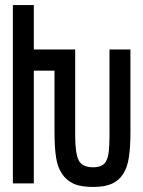

<svg xmlns="http://www.w3.org/2000/svg" viewBox="-20 -727 568 761"><path d="M349 14Q299 14 270.5 0.5Q242 -13 226 -38Q208 -64 202 -104.5Q196 -145 196 -202V-447H114V0H31V-707H114V-531H278V-190Q278 -119 292 -91.5Q306 -64 349 -64Q390 -64 402 -91Q409 -106 411.5 -130Q414 -154 414 -190V-531H497V-202Q497 -145 491 -104.5Q485 -64 468.5 -38Q452 -12 424 1Q396 14 349 14Z"/></svg>

Font: PlemolJP
Style: Regular
Weight: 400
Monospace: yes
Version: v2.0.4; ttfautohint (v1.8.4.7-5d5b-dirty) -l 6 -r 45 -G 200 